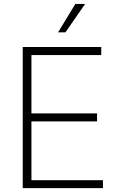

<svg xmlns="http://www.w3.org/2000/svg" viewBox="-20 -970 613 990"><path d="M97.2 0V-727.5H502V-686H142.1V-385.3H480.5V-344.2H142.1V-41H510.7V0ZM279.3 -803.2 368.7 -949.7H418.9L317.4 -803.2Z"/></svg>

Font: Inter Tight ExtraLight
Style: Regular
Weight: 250
Designer: Rasmus Andersson
Foundry: rsms
Version: Version 3.004